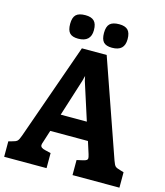

<svg xmlns="http://www.w3.org/2000/svg" viewBox="-131 -1009 953 1107"><g transform="rotate(15 345.0 -455.0)"><path d="M687 -92V0H407V-90L443 -98Q457 -101 463.5 -105.5Q470 -110 470 -118Q470 -124 465 -141L442 -213H217L195 -144Q189 -128 189 -121Q189 -104 218 -98L252 -90V0H-1V-92L20 -98Q41 -103 49.5 -110.5Q58 -118 67 -144L270 -720H418L619 -144Q628 -118 636 -111Q644 -104 667 -98ZM407 -319 335 -543 329 -571 322 -543 251 -319ZM168 -839Q168 -877 185 -893.5Q202 -910 241 -910Q276 -910 293 -893.5Q310 -877 310 -839Q310 -768 234 -768Q199 -768 183.5 -784.5Q168 -801 168 -839ZM370 -839Q370 -877 387 -893.5Q404 -910 443 -910Q478 -910 494.5 -893.5Q511 -877 511 -839Q511 -803 492.5 -785.5Q474 -768 436 -768Q401 -768 385.5 -784.5Q370 -801 370 -839Z"/></g></svg>

Font: Enriqueta
Style: Bold
Weight: 700
Designer: Viviana Monsalve, Gustavo Ibarra
Foundry: 72Puntos
Version: Version 2.000